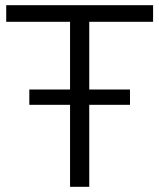

<svg xmlns="http://www.w3.org/2000/svg" viewBox="-20 -720 614 740"><path d="M250 -636H4V-700H570V-636H324V0H250ZM93 -375H481V-316H93Z"/></svg>

Font: Montserrat-Regular
Style: Regular
Weight: 400
Version: Version 7.200